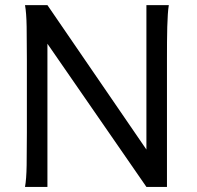

<svg xmlns="http://www.w3.org/2000/svg" viewBox="-20 -733 772 753"><path d="M166 -561.5V0H78.1Q83.5 -29.3 84.5 -84.7Q85.4 -140.1 85.4 -212.4V-500.5Q85.4 -572.8 84.5 -628.2Q83.5 -683.6 78.1 -712.9H166L554.2 -146.5V-712.9H642.1Q639.6 -698.2 638.2 -676.8Q636.7 -655.3 636 -628.2Q635.3 -601.1 635 -568.8Q634.8 -536.6 634.8 -500.5V0H554.2Z"/></svg>

Font: Andika DR AuSIL
Style: Regular
Weight: 400
Designer: Annie Olsen & Victor Gaultney
Foundry: SIL International
Version: Version 0.003